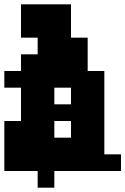

<svg xmlns="http://www.w3.org/2000/svg" viewBox="-20 -790 579 887"><path d="M231 -231V-154H308V-231ZM308 -308V-385H231V-308ZM0 0V-231H77V-385H0V-462H77V-539H154V-616H77V-770H308V-616H385V-462H462V-77H539V0H231V77H154V0Z"/></svg>

Font: Coral Pixels
Style: Regular
Weight: 400
Designer: Tanukizamurai
Foundry: TanukiFont
Version: Version 1.000; ttfautohint (v1.8.4.7-5d5b)